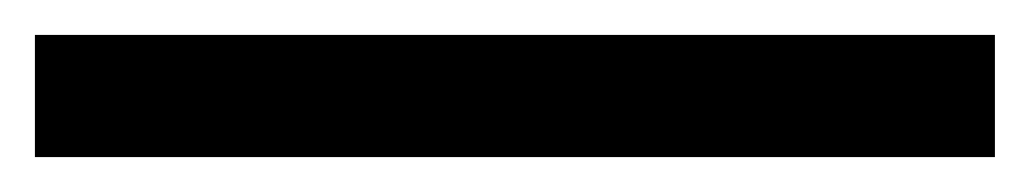

<svg xmlns="http://www.w3.org/2000/svg" viewBox="-25 61 590 110"><path d="M-5 151H545V81H-5Z"/></svg>

Font: Nyght Serif Dark
Style: Regular
Weight: 800
Designer: Maksym Kobuzan
Version: Version 0.410;Glyphs 3.1.2 (3151)